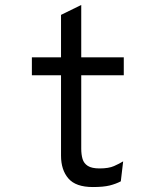

<svg xmlns="http://www.w3.org/2000/svg" viewBox="-20 -742 656 774"><path d="M354.5 12Q285.5 12 255.8 -22.5Q226 -57 226 -114.5V-438.5H108.5V-511H226V-682L307.5 -722V-511H479V-438.5H307.5V-142.5Q307.5 -119 312.8 -101.2Q318 -83.5 334 -73.2Q350 -63 381.5 -63Q418 -63 439.5 -72.5Q461 -82 476.5 -91.5L467 -11Q447 -0.5 421.8 5.8Q396.5 12 354.5 12Z"/></svg>

Font: Overpass Mono
Style: Regular
Weight: 400
Designer: Delve Withrington, Dave Bailey
Foundry: Delve Fonts LLC
Version: Version 4.000